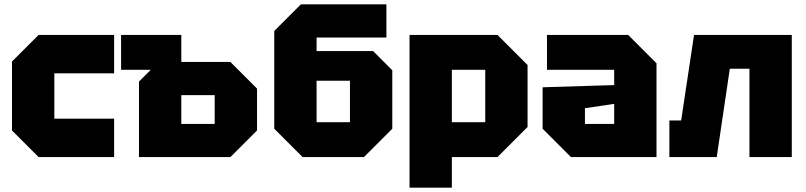

<svg xmlns="http://www.w3.org/2000/svg" viewBox="-20 -720 3693 880"><path d="M35 -122V-438L157 -560H503V-384H229V-176H503V0H157Z M617 0V-346L671 -400H535V-560H811V-436H1036L1158 -314V-122L1036 0ZM811 -152H964V-284H811Z M1431 -160H1584V-350H1431ZM1367 0 1237 -130V-578L1359 -700H1751V-548H1431V-486H1690L1778 -398V-130L1648 0Z M1857 140V-560H2260L2398 -422V-138L2260 0H2051V140ZM2204 -400H2051V-160H2204Z M2467 -130V-320L2795 -330V-400H2487V-560H2859L2989 -430V0H2597ZM2661 -224V-152H2795V-244Z M3609 -560V0H3415V-405H3325L3265 0H3048V-168H3102L3161 -560Z"/></svg>

Font: Tektur ExtraBold
Style: Regular
Weight: 800
Designer: Adam Jagosz
Foundry: Adam Jagosz
Version: Version 1.005;gftools[0.9.30]